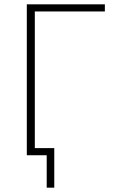

<svg xmlns="http://www.w3.org/2000/svg" viewBox="-20 -718 544 888"><path d="M104 0V-698H465V-665H141V-33H231V150H196V0Z"/></svg>

Font: IBM Plex Sans ExtraLight
Style: Regular
Weight: 250
Designer: Mike Abbink, Paul van der Laan, Pieter van Rosmalen
Foundry: Bold Monday
Version: Version 3.201